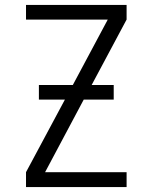

<svg xmlns="http://www.w3.org/2000/svg" viewBox="-20 -755 616 775"><path d="M85 0H491V-60H162L318 -353H439V-412H350L491 -676V-735H85V-676H415L274 -412H137V-353H242L85 -60Z"/></svg>

Font: Iosevka Sparkle Light
Style: Regular
Weight: 300
Designer: Belleve Invis
Foundry: Belleve Invis
Version: Version 4.5.0; ttfautohint (v1.8.3)